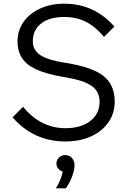

<svg xmlns="http://www.w3.org/2000/svg" viewBox="-20 -751 701 1041"><path d="M48 -115 105 -172Q200 -56 335 -56Q419 -56 469.5 -95Q520 -134 520 -199Q520 -255 476.5 -285.5Q433 -316 329 -333Q193 -355 134 -399.5Q75 -444 75 -526Q75 -586 107.5 -632Q140 -678 197.5 -704.5Q255 -731 328 -731Q491 -731 600 -607L544 -551Q497 -607 445.5 -633Q394 -659 328 -659Q249 -659 203.5 -624Q158 -589 158 -527Q158 -479 199 -452Q240 -425 336 -410Q479 -388 540.5 -339.5Q602 -291 602 -200Q602 -137 568 -88Q534 -39 473.5 -11.5Q413 16 335 16Q162 16 48 -115ZM337 270H283Q297 248 307 223.5Q317 199 320 179Q305 175 295.5 163Q286 151 286 136Q286 117 299.5 103.5Q313 90 333 90Q356 90 370 105.5Q384 121 384 144Q384 173 370 208.5Q356 244 337 270Z"/></svg>

Font: Wix Madefor Text
Style: Regular
Weight: 400
Designer: Dalton Maag Ltd
Foundry: Dalton Maag Ltd
Version: Version 3.100